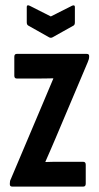

<svg xmlns="http://www.w3.org/2000/svg" viewBox="-20 -691 366 711"><path d="M25.4 0Q16.4 0 16.4 -8.6V-11.3Q16.4 -21.5 19.8 -27.1L141 -313.5Q150 -335.5 159.1 -356.5Q168.1 -377.6 177.3 -399.6V-401Q160.1 -400.6 147.3 -400.4Q134.4 -400.2 120.9 -400.2H42.3Q33 -400.2 33 -410.6V-480.9Q33 -491.5 42.3 -491.5H300.7Q310.1 -491.5 310.1 -483.9V-480.7Q310.1 -472.2 304.7 -460.3L185.5 -178.4Q176.5 -157 167.1 -135.6Q157.7 -114.2 148.2 -92.4V-91Q165.6 -91.8 177.5 -91.8Q189.5 -91.8 204.3 -91.8H288.2Q297.5 -91.8 297.5 -80.9V-10.9Q297.5 0 288.2 0ZM162 -552.7 84.2 -596.6Q79.1 -599.7 79.1 -608.5V-665.1Q79.1 -674.6 89.4 -669.9L168.2 -630.1L247 -669.9Q257.3 -674 257.3 -665.1V-608.5Q257.3 -599.7 252.8 -596.6L174.4 -552.7Q168.2 -549.5 162 -552.7Z"/></svg>

Font: Sofia Sans Extra Condensed
Style: Regular
Weight: 400
Designer: Botio Nikoltchev, Ani Petrova
Foundry: lettersoup
Version: Version 4.101